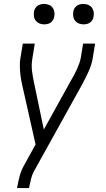

<svg xmlns="http://www.w3.org/2000/svg" viewBox="-20 -742 540 977"><path d="M67 215 68 208Q73 181 80 154Q87 127 101 102L161 -7L94 -305Q88 -330 84.5 -356.5Q81 -383 81 -410Q81 -419 81.5 -428Q82 -437 84 -447L96 -520H157L145 -446Q139 -413 143 -380.5Q147 -348 154 -317L203 -83L341 -332Q349 -346 356.5 -359.5Q364 -373 370.5 -387.5Q377 -402 382.5 -417Q388 -432 391 -447L403 -520H464L452 -447Q449 -428 443 -410Q437 -392 429 -374.5Q421 -357 412 -339.5Q403 -322 394 -305L153 129Q143 148 138 168Q133 188 129 208L128 215ZM405 -618Q392 -618 381 -622.5Q370 -627 362.5 -636Q355 -645 353 -657.5Q351 -670 353 -683Q354 -691 359 -699.5Q364 -708 371.5 -713Q379 -718 387.5 -720Q396 -722 404 -722Q417 -722 428.5 -717.5Q440 -713 447 -704Q454 -695 456.5 -682.5Q459 -670 456 -657Q455 -649 450 -640.5Q445 -632 438 -627Q431 -622 422 -620Q413 -618 405 -618ZM205 -618Q192 -618 181 -622.5Q170 -627 162.5 -636Q155 -645 153 -657.5Q151 -670 153 -683Q154 -691 159 -699.5Q164 -708 171.5 -713Q179 -718 187.5 -720Q196 -722 204 -722Q217 -722 228.5 -717.5Q240 -713 247 -704Q254 -695 256.5 -682.5Q259 -670 256 -657Q255 -649 250 -640.5Q245 -632 238 -627Q231 -622 222 -620Q213 -618 205 -618Z"/></svg>

Font: Iosevka Term Curly Lt Obl
Style: Regular
Weight: 300
Italic angle: -9°
Designer: Belleve Invis
Foundry: Belleve Invis
Version: Version 32.3.0